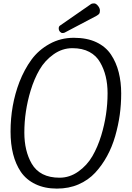

<svg xmlns="http://www.w3.org/2000/svg" viewBox="-20 -1094 774 1128"><path d="M102 -85Q42 -175 42 -321Q42 -476 94 -612Q123 -686 164.5 -743Q206 -800 271 -836Q336 -872 413.5 -872Q491 -872 546 -846Q601 -820 632 -773.5Q663 -727 677.5 -669Q692 -611 692 -545.5Q692 -480 683.5 -419Q675 -358 657 -295Q639 -232 609 -177Q579 -122 539 -79Q499 -36 442 -11Q385 14 314 14Q243 14 188.5 -12Q134 -38 102 -85ZM330 -50Q389 -50 440 -86Q491 -122 522.5 -176Q554 -230 575 -299Q612 -421 612 -546Q612 -653 568 -728Q546 -767 505 -789Q464 -811 405 -811Q346 -811 295 -775Q244 -739 212.5 -685Q181 -631 160 -562Q123 -440 123 -315Q123 -208 166 -133Q214 -50 330 -50ZM516 -1071Q522 -1074 533 -1074Q544 -1074 555.5 -1060Q567 -1046 567 -1032.5Q567 -1019 563 -1013.5Q559 -1008 547 -1001L359 -902Q355 -900 347 -900Q339 -900 332 -908Q325 -916 325 -927.5Q325 -939 333 -944Z"/></svg>

Font: Kite One
Style: Regular
Weight: 400
Designer: Eduardo Rodriguez Tunni
Foundry: Eduardo Rodriguez Tunni
Version: Version 1.001